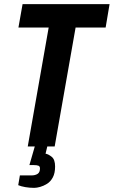

<svg xmlns="http://www.w3.org/2000/svg" viewBox="-20 -707 549 927"><path d="M114 0 215 -574H69L89 -687H509L490 -574H345L244 0ZM145 200Q123 200 102.5 196.5Q82 193 68 187L76 140H131Q150 140 161.5 132.5Q173 125 173 106Q173 96 165.5 93Q158 90 142 90H122L156 -28H215L200 35Q213 37 229.5 50Q246 63 246 97Q246 129 235 149.5Q224 170 207 180.5Q190 191 173.5 195.5Q157 200 145 200Z"/></svg>

Font: Archivo ExtraCondensed
Style: Bold Italic
Weight: 700
Width: 2
Italic angle: -10°
Designer: Hector Gatti
Foundry: Omnibus-Type
Version: Version 2.001